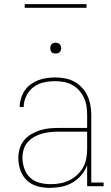

<svg xmlns="http://www.w3.org/2000/svg" viewBox="-20 -904 540 932"><path d="M221 8Q191 8 161.5 0Q132 -8 110.5 -28.5Q89 -49 79 -78Q69 -107 69 -136Q69 -160 75.5 -182.5Q82 -205 97 -223Q112 -241 132.5 -253Q153 -265 175 -272Q197 -279 220.5 -281Q244 -283 267 -283H403V-345Q403 -366 400 -387.5Q397 -409 388 -428.5Q379 -448 364.5 -464.5Q350 -481 331 -491.5Q312 -502 291 -506Q270 -510 248 -510Q220 -510 192.5 -504Q165 -498 143 -481.5Q121 -465 108 -439Q95 -413 95 -385H75Q76 -406 82 -426.5Q88 -447 100 -464.5Q112 -482 129 -494.5Q146 -507 165.5 -514.5Q185 -522 206 -525Q227 -528 248 -528Q272 -528 296 -523.5Q320 -519 341 -507.5Q362 -496 378.5 -478Q395 -460 405 -438Q415 -416 419 -392.5Q423 -369 423 -345V-18H483V0H403V-102Q393 -75 374 -53Q355 -31 330.5 -17Q306 -3 277.5 2.5Q249 8 221 8ZM224 -10Q248 -10 271 -14Q294 -18 315 -28Q336 -38 353.5 -54Q371 -70 382.5 -90Q394 -110 398.5 -133.5Q403 -157 403 -180V-265H267Q247 -265 226 -263Q205 -261 185 -255.5Q165 -250 147 -240Q129 -230 115 -214.5Q101 -199 95 -179Q89 -159 89 -138Q89 -112 98 -86Q107 -60 126 -42Q145 -24 171.5 -17Q198 -10 224 -10ZM250 -644Q245 -644 239.5 -645.5Q234 -647 230.5 -650.5Q227 -654 225.5 -659.5Q224 -665 224 -670Q224 -675 225.5 -680.5Q227 -686 230.5 -689.5Q234 -693 239.5 -695Q245 -697 250 -697Q255 -697 260.5 -695Q266 -693 269.5 -689.5Q273 -686 275 -680.5Q277 -675 277 -670Q277 -665 275 -659.5Q273 -654 269.5 -650.5Q266 -647 260.5 -645.5Q255 -644 250 -644ZM100 -866V-884H400V-866Z"/></svg>

Font: Iosevka Curly Slab Thin
Style: Regular
Weight: 100
Monospace: yes
Designer: Belleve Invis
Foundry: Belleve Invis
Version: Version 22.1.2; ttfautohint (v1.8.4)